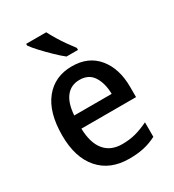

<svg xmlns="http://www.w3.org/2000/svg" viewBox="-187 -871 892 986"><g transform="rotate(-30 259.5 -378.0)"><path d="M268 -549Q366 -549 420.5 -482.5Q475 -416 475 -307V-247H151Q153 -162 189.5 -117.5Q226 -73 294 -73Q338 -73 374.5 -83Q411 -93 450 -112V-26Q413 -7 375 1.5Q337 10 288 10Q175 10 111.5 -62.5Q48 -135 48 -266Q48 -402 107 -475.5Q166 -549 268 -549ZM267 -469Q217 -469 187.5 -432.5Q158 -396 153 -324H375Q374 -387 348 -428Q322 -469 267 -469ZM242 -766Q253 -744 270 -716Q287 -688 305.5 -662Q324 -636 338 -618V-606H270Q248 -623 218.5 -651.5Q189 -680 162.5 -708.5Q136 -737 123 -756V-766Z"/></g></svg>

Font: Noto Sans Sinhala UI SemiCondensed Medium
Style: Regular
Weight: 500
Width: 4
Designer: Jelle Bosma - Monotype Design Team
Foundry: Monotype Imaging Inc.
Version: Version 2.006; ttfautohint (v1.8.4.7-5d5b)